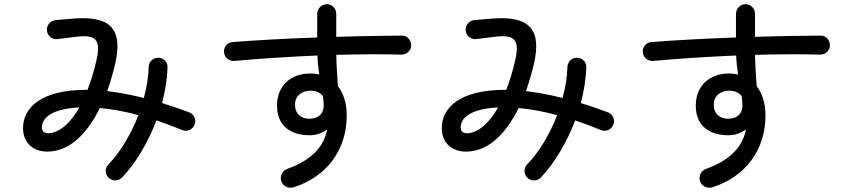

<svg xmlns="http://www.w3.org/2000/svg" viewBox="-20 -836 4040 917"><path d="M499 13C517 30 545 30 563 12C628 -56 687 -155 727 -261C767 -247 809 -232 850 -215C873 -205 899 -216 909 -240C919 -263 908 -289 885 -299C843 -315 799 -330 754 -344C769 -402 779 -460 780 -516C781 -541 760 -561 735 -560C710 -560 690 -540 690 -515C689 -470 681 -420 667 -368C608 -383 549 -394 492 -401C506 -441 519 -484 530 -530C567 -692 513 -759 340 -748C312 -746 271 -742 246 -740C221 -738 202 -716 204 -691C206 -666 228 -647 253 -649C272 -651 325 -658 349 -661C437 -671 463 -646 441 -550C429 -496 414 -448 398 -407H392C178 -407 90 -323 90 -224C90 -136 164 -94 257 -119C334 -139 403 -211 457 -320C514 -315 576 -304 641 -286C606 -196 555 -109 498 -51C480 -33 481 -4 499 13ZM180 -227C180 -270 222 -316 359 -323C319 -253 275 -214 234 -203C198 -193 180 -205 180 -227Z M1384 58C1542 7 1636 -121 1636 -285C1636 -342 1621 -390 1594 -424C1591 -470 1587 -524 1586 -574C1701 -577 1809 -578 1897 -575C1922 -575 1943 -594 1944 -619C1944 -644 1925 -666 1900 -666C1814 -665 1703 -664 1586 -660V-770C1586 -795 1566 -816 1541 -816C1516 -816 1495 -795 1495 -770V-657C1350 -652 1203 -644 1090 -635C1065 -633 1047 -610 1050 -585C1053 -560 1075 -543 1100 -545C1219 -556 1359 -565 1496 -571C1497 -538 1501 -508 1505 -480C1492 -483 1477 -485 1462 -485C1368 -485 1303 -426 1303 -331C1303 -236 1367 -190 1459 -190C1490 -190 1519 -200 1543 -218C1526 -135 1470 -72 1351 -29C1327 -20 1315 7 1324 31C1333 55 1360 66 1384 58ZM1389 -335C1388 -377 1421 -403 1463 -403C1486 -403 1507 -395 1522 -378C1525 -361 1526 -346 1526 -332C1526 -292 1500 -270 1460 -269C1419 -267 1389 -293 1389 -335Z M2499 13C2517 30 2545 30 2563 12C2628 -56 2687 -155 2727 -261C2767 -247 2809 -232 2850 -215C2873 -205 2899 -216 2909 -240C2919 -263 2908 -289 2885 -299C2843 -315 2799 -330 2754 -344C2769 -402 2779 -460 2780 -516C2781 -541 2760 -561 2735 -560C2710 -560 2690 -540 2690 -515C2689 -470 2681 -420 2667 -368C2608 -383 2549 -394 2492 -401C2506 -441 2519 -484 2530 -530C2567 -692 2513 -759 2340 -748C2312 -746 2271 -742 2246 -740C2221 -738 2202 -716 2204 -691C2206 -666 2228 -647 2253 -649C2272 -651 2325 -658 2349 -661C2437 -671 2463 -646 2441 -550C2429 -496 2414 -448 2398 -407H2392C2178 -407 2090 -323 2090 -224C2090 -136 2164 -94 2257 -119C2334 -139 2403 -211 2457 -320C2514 -315 2576 -304 2641 -286C2606 -196 2555 -109 2498 -51C2480 -33 2481 -4 2499 13ZM2180 -227C2180 -270 2222 -316 2359 -323C2319 -253 2275 -214 2234 -203C2198 -193 2180 -205 2180 -227Z M3384 58C3542 7 3636 -121 3636 -285C3636 -342 3621 -390 3594 -424C3591 -470 3587 -524 3586 -574C3701 -577 3809 -578 3897 -575C3922 -575 3943 -594 3944 -619C3944 -644 3925 -666 3900 -666C3814 -665 3703 -664 3586 -660V-770C3586 -795 3566 -816 3541 -816C3516 -816 3495 -795 3495 -770V-657C3350 -652 3203 -644 3090 -635C3065 -633 3047 -610 3050 -585C3053 -560 3075 -543 3100 -545C3219 -556 3359 -565 3496 -571C3497 -538 3501 -508 3505 -480C3492 -483 3477 -485 3462 -485C3368 -485 3303 -426 3303 -331C3303 -236 3367 -190 3459 -190C3490 -190 3519 -200 3543 -218C3526 -135 3470 -72 3351 -29C3327 -20 3315 7 3324 31C3333 55 3360 66 3384 58ZM3389 -335C3388 -377 3421 -403 3463 -403C3486 -403 3507 -395 3522 -378C3525 -361 3526 -346 3526 -332C3526 -292 3500 -270 3460 -269C3419 -267 3389 -293 3389 -335Z"/></svg>

Font: 寒蝉半圆体
Style: Regular
Weight: 400
Designer: Yoshimichi Ohira & Warren
Foundry: ChillType
Version: Version 1.800;Glyphs 3.1.1 (3135)